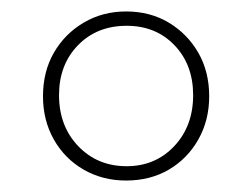

<svg xmlns="http://www.w3.org/2000/svg" viewBox="-20 -706 440 335"><path d="M200 -391Q159 -391 126 -410Q93 -429 74 -462.5Q55 -496 55 -538Q55 -581 74 -614Q93 -647 126 -666.5Q159 -686 200 -686Q242 -686 274.5 -666.5Q307 -647 326 -614Q345 -581 345 -538Q345 -496 326 -462.5Q307 -429 274.5 -410Q242 -391 200 -391ZM201 -416Q251 -416 284 -451Q317 -486 317 -540Q317 -593 284.5 -627Q252 -661 201 -661Q149 -661 116 -627Q83 -593 83 -540Q83 -486 116.5 -451Q150 -416 201 -416Z"/></svg>

Font: Marine Company Thin
Style: Regular
Weight: 100
Designer: Rodrigo Fuenzalida
Foundry: fragTYPE
Version: Version 1.000